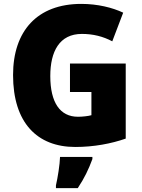

<svg xmlns="http://www.w3.org/2000/svg" viewBox="-20 -744 726 985"><path d="M339 -418V-272H449V-153C432 -148 401 -145 380 -145C288 -145 238 -218 238 -354C238 -480 285 -570 400 -570C458 -570 509 -557 556 -532L612 -679C557 -705 481 -724 397 -724C171 -724 47 -585 47 -359C47 -114 171 10 366 10C461 10 551 -7 625 -33V-418ZM454 72V61H288C287 100 276 168 267 207V221H379C413 170 434 126 454 72Z"/></svg>

Font: Noto Sans Devanagari SemiCondensed Black
Style: Regular
Weight: 900
Width: 4
Designer: Jelle Bosma - Monotype Design Team
Foundry: Monotype Imaging Inc.
Version: Version 2.004